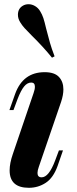

<svg xmlns="http://www.w3.org/2000/svg" viewBox="-20 -871 362 905"><path d="M24.9 0ZM144.5 -461.9Q144.5 -481.9 127.4 -481.9Q108.9 -481.9 93.8 -463.6Q78.6 -445.3 62.5 -403.3L43.5 -352.1H24.4L51.3 -428.2Q88.4 -530.8 190.4 -530.8Q236.8 -530.8 257.8 -508.3Q278.8 -485.8 278.8 -449.7Q278.8 -423.3 268.1 -391.1L163.1 -85Q156.7 -67.4 156.7 -55.7Q156.7 -35.2 176.3 -35.2Q210 -35.2 239.7 -113.8L257.8 -162.1H276.9L251.5 -88.9Q231.4 -32.7 195.6 -9.3Q159.7 14.2 116.2 14.2Q25.4 14.2 25.4 -67.9Q25.4 -101.6 40.5 -145L138.2 -432.1Q144.5 -449.7 144.5 -461.9ZM130.4 -702.6Q106.9 -726.1 95.5 -738.8Q84 -751.5 75.2 -766.1Q64.5 -783.2 64.5 -801.3Q64.5 -830.6 87.9 -844.2Q99.6 -851.1 114.7 -851.1Q130.4 -851.1 145 -842.5Q159.7 -834 168.9 -818.8Q178.7 -803.2 184.6 -785.2Q190.4 -767.1 197.3 -737.3Q208 -695.3 215.6 -668.9Q223.1 -642.6 237.3 -605.5L225.1 -599.1Q183.6 -650.4 130.4 -702.6Z"/></svg>

Font: TypoPRO Playfair Display
Style: Bold Italic
Weight: 700
Italic angle: -14.9847°
Designer: Claus Eggers Sørensen
Foundry: Claus Eggers Sørensen
Version: Version 1.004;PS 001.004;hotconv 1.0.70;makeotf.lib2.5.58329